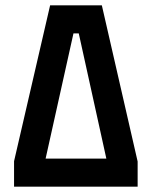

<svg xmlns="http://www.w3.org/2000/svg" viewBox="-20 -704 570 724"><path d="M33 -96V0H499V-95L364 -684H169ZM277 -578 381 -106H152L257 -578Z"/></svg>

Font: TitilliumText22L
Style: 800 wt
Weight: 800
Designer: Campivisivi
Foundry: Campivisivi
Version: 1.000